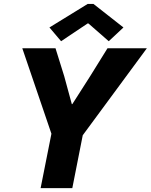

<svg xmlns="http://www.w3.org/2000/svg" viewBox="-20 -968 776 988"><path d="M244.6 -279.8 94.7 -719.7H265.6L310.5 -575.7L349.6 -432.1H352.1L443.8 -575.7L533.2 -719.7H735.8L405.8 -272L352.1 0H189ZM234.4 -826.7 431.2 -947.8H460.9L615.2 -826.7L539.6 -755.9L435.1 -847.2H430.7L294.4 -755.9Z"/></svg>

Font: Reddit Sans Fudge ExBold Italic
Style: Regular
Weight: 800
Italic angle: -11.25°
Designer: Stephen Hutchings
Version: Version 1.013